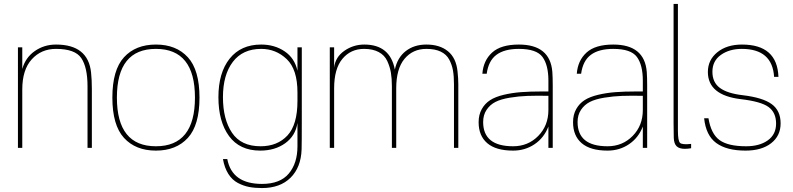

<svg xmlns="http://www.w3.org/2000/svg" viewBox="-20 -750 4021 974"><path d="M264 -524Q427 -524 442 -382Q446 -346 446 -296V0H424V-312Q424 -408 392.5 -455Q361 -502 264 -502Q189 -502 141 -449Q93 -396 93 -296V0H71V-510H93V-400Q109 -458 156.5 -491Q204 -524 264 -524Z M771 -502Q573 -502 573 -255Q573 -8 771 -8Q969 -8 969 -255Q969 -502 771 -502ZM609 -50.5Q550 -115 550 -255Q550 -395 609 -459.5Q668 -524 771 -524Q874 -524 933 -459.5Q992 -395 992 -255Q992 -115 933 -50.5Q874 14 771 14Q668 14 609 -50.5Z M1511 -140Q1511 -26 1510 8Q1507 99 1454 151.5Q1401 204 1309 204Q1273 204 1244 198.5Q1215 193 1186.5 178Q1158 163 1138.5 132.5Q1119 102 1111 57H1133Q1157 183 1309 183Q1401 183 1445 130.5Q1489 78 1489 -8V-126Q1479 -61 1427 -23.5Q1375 14 1300 14Q1196 14 1142 -59.5Q1088 -133 1088 -257Q1088 -381 1145 -452.5Q1202 -524 1305 -524Q1373 -524 1424 -489.5Q1475 -455 1489 -391V-510H1511ZM1111 -257Q1111 -145 1157 -76.5Q1203 -8 1302 -8Q1387 -8 1438 -62.5Q1489 -117 1489 -238V-281Q1489 -398 1434.5 -450Q1380 -502 1305 -502Q1211 -502 1161 -436Q1111 -370 1111 -257Z M1828 -524Q1959 -524 1983 -397Q1996 -458 2038.5 -491Q2081 -524 2143 -524Q2211 -524 2252.5 -490Q2294 -456 2301 -388Q2305 -352 2305 -322V0H2283V-323Q2283 -363 2278 -392Q2273 -421 2259 -447.5Q2245 -474 2216 -488Q2187 -502 2143 -502Q2074 -502 2032 -451.5Q1990 -401 1990 -302V0H1968V-313Q1968 -352 1963 -381.5Q1958 -411 1944.5 -440.5Q1931 -470 1901 -486Q1871 -502 1827 -502Q1759 -502 1717 -451.5Q1675 -401 1675 -302V0H1653V-510H1675V-407Q1681 -460 1726.5 -492Q1772 -524 1828 -524Z M2612 -524Q2771 -524 2782 -385Q2784 -358 2784 -316V0H2762V-108Q2740 -51 2692 -18.5Q2644 14 2583 14Q2496 14 2452 -23.5Q2408 -61 2408 -130Q2408 -168 2424 -196.5Q2440 -225 2466.5 -242Q2493 -259 2535 -269Q2577 -279 2622.5 -282.5Q2668 -286 2728 -286H2762V-341Q2762 -420 2732 -461Q2702 -502 2612 -502Q2539 -502 2498.5 -472Q2458 -442 2449 -376H2427Q2432 -443 2476.5 -483.5Q2521 -524 2612 -524ZM2431 -131Q2431 -8 2583 -8Q2659 -8 2710.5 -60.5Q2762 -113 2762 -192V-264Q2699 -265 2655.5 -263.5Q2612 -262 2566.5 -254.5Q2521 -247 2493.5 -233Q2466 -219 2448.5 -193Q2431 -167 2431 -131Z M3091 -524Q3250 -524 3261 -385Q3263 -358 3263 -316V0H3241V-108Q3219 -51 3171 -18.5Q3123 14 3062 14Q2975 14 2931 -23.5Q2887 -61 2887 -130Q2887 -168 2903 -196.5Q2919 -225 2945.5 -242Q2972 -259 3014 -269Q3056 -279 3101.5 -282.5Q3147 -286 3207 -286H3241V-341Q3241 -420 3211 -461Q3181 -502 3091 -502Q3018 -502 2977.5 -472Q2937 -442 2928 -376H2906Q2911 -443 2955.5 -483.5Q3000 -524 3091 -524ZM2910 -131Q2910 -8 3062 -8Q3138 -8 3189.5 -60.5Q3241 -113 3241 -192V-264Q3178 -265 3134.5 -263.5Q3091 -262 3045.5 -254.5Q3000 -247 2972.5 -233Q2945 -219 2927.5 -193Q2910 -167 2910 -131Z M3419 -87Q3419 -35 3430 -25Q3441 -15 3486 -20V2Q3469 5 3454 5Q3426 5 3412.5 -8Q3399 -21 3398 -51Q3397 -71 3397 -123V-730H3419Z M3744 -524Q3923 -524 3929 -360H3907Q3898 -502 3743 -502Q3680 -502 3637 -471.5Q3594 -441 3594 -386Q3594 -332 3632 -304Q3670 -276 3748 -267Q3849 -255 3894.5 -222Q3940 -189 3940 -124Q3940 -61 3892 -23.5Q3844 14 3762 14Q3666 14 3613.5 -24.5Q3561 -63 3552 -150H3574Q3587 -71 3630 -39.5Q3673 -8 3765 -8Q3833 -8 3875 -38Q3917 -68 3917 -123Q3917 -179 3879 -207Q3841 -235 3738 -247Q3571 -267 3571 -385Q3571 -446 3619 -485Q3667 -524 3744 -524Z"/></svg>

Font: Nacelle Thin
Style: Regular
Weight: 100
Designer: Sora Sagano
Foundry: Sora Sagano
Version: Version 1.000;FEAKit 1.0